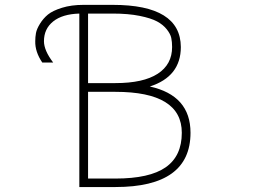

<svg xmlns="http://www.w3.org/2000/svg" viewBox="-20 -752 1040 774"><path d="M335 -417H445.3Q557.6 -417 615.7 -454.6Q673.8 -492.2 673.8 -562.5Q673.8 -583 670.4 -599.1Q667 -615.2 652.3 -633.8Q637.7 -652.3 613.3 -665.5Q588.9 -678.7 543 -688Q497.1 -697.3 434.6 -697.3H335ZM335 -381.8V-32.2H445.3Q583 -32.2 647.9 -77.6Q712.9 -123 712.9 -216.8Q712.9 -381.8 445.3 -381.8ZM299.8 -697.3Q231.4 -695.3 194.3 -665.5Q157.2 -635.7 157.2 -585.9Q157.2 -548.8 194.3 -500H150.4Q121.1 -543 122.1 -585.9Q122.1 -602.5 125 -618.7Q127.9 -634.8 141.1 -656.2Q154.3 -677.7 173.3 -693.4Q192.4 -709 230 -720.7Q267.6 -732.4 316.4 -732.4H434.6Q708 -732.4 709 -562.5Q709 -443.4 584 -403.3Q748 -367.2 748 -216.8Q748 2 445.3 2H299.8Z"/></svg>

Font: GenEi Gothic M ExtraLight
Style: Regular
Weight: 200
Designer: o_tamon (Modified); [Source Han Sans]
Ryoko NISHIZUKA  (kana & ideographs); Paul D. Hunt (Latin, Greek & Cyrillic); Wenl
Version: Version 1.1a;Original Version 1.004